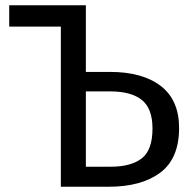

<svg xmlns="http://www.w3.org/2000/svg" viewBox="-20 -709 725 729"><path d="M660 -223Q660 -107 588.5 -53.5Q517 0 393 0H211V-608H15V-689H306V-436H397Q521 -436 590.5 -382.5Q660 -329 660 -223ZM559 -221Q559 -297 518.5 -329.5Q478 -362 398 -362H306V-76H401Q477 -76 518 -107.5Q559 -139 559 -221Z"/></svg>

Font: Fira Sans
Style: Regular
Weight: 400
Designer: bBox Type GmbH & Carrois Corporate GbR & Edenspiekermann AG
Foundry: bBox Type GmbH & Carrois Corporate GbR & Edenspiekermann AG
Version: Version 4.301